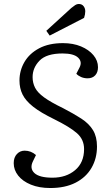

<svg xmlns="http://www.w3.org/2000/svg" viewBox="-20 -932 538 966"><path d="M468 -195Q468 -135 440.5 -87.5Q413 -40 360.5 -13Q308 14 233 14Q177 14 135.5 -3Q94 -20 71.5 -48.5Q49 -77 49 -111Q49 -140 65 -157Q81 -174 104 -174Q136 -174 161 -152L146 -121Q128 -85 153 -61.5Q178 -38 244 -38Q313 -38 358 -76Q403 -114 403 -182Q403 -230 367.5 -261.5Q332 -293 253 -332Q185 -365 147 -395Q109 -425 93.5 -456.5Q78 -488 78 -527Q78 -577 103 -620Q128 -663 177 -689Q226 -715 297 -715Q348 -715 387.5 -698.5Q427 -682 450 -654.5Q473 -627 473 -594Q473 -568 459 -553Q445 -538 421 -538Q403 -538 388 -544.5Q373 -551 364 -561L380 -592Q395 -621 373 -642Q351 -663 295 -663Q214 -663 179 -627Q144 -591 144 -544Q144 -515 156.5 -490.5Q169 -466 202 -442Q235 -418 297 -388Q351 -360 389.5 -335Q428 -310 448 -277Q468 -244 468 -195ZM339 -892Q350 -901 358.5 -906.5Q367 -912 376 -912Q392 -912 400.5 -901Q409 -890 409 -875Q409 -860 403 -842L230 -753L213 -777Z"/></svg>

Font: Literata 12pt Light
Style: Italic
Weight: 300
Italic angle: -2°
Designer: Latin by Veronika Burian and Jose Scaglione. Greek by Irene Vlachou. Cyrillic by Vera Evstafieva
Foundry: TypeTogether
Version: Version 3.002